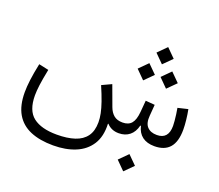

<svg xmlns="http://www.w3.org/2000/svg" viewBox="-146 -893 1528 1342"><g transform="rotate(20 617.5 -222.0)"><path d="M823.8 -620.1 887.8 -556 952.1 -620.1 887.8 -684.3ZM908.9 -469.8 972.9 -405.6 1037.2 -469.8 972.9 -533.9ZM738.7 -469.8 802.7 -405.6 867 -469.8 802.7 -533.9ZM767.9 0Q815.6 0 847.8 -25.9Q880.1 -51.8 892.3 -101.7H897.1Q908.7 -51.6 943.3 -25.8Q977.9 0 1033.1 0Q1108.2 0 1146.3 -43.7Q1184.5 -87.5 1184.5 -178.4Q1184.5 -209.6 1180 -250Q1175.6 -290.5 1168.6 -325.1L1093.7 -307.3Q1097.7 -287 1100.9 -262.2Q1104.1 -237.4 1106.2 -214.9Q1108.3 -192.3 1108.3 -177.8Q1108.3 -79.5 1022.5 -79.5Q975.3 -79.5 950.5 -106.4Q925.6 -133.2 930.7 -189.9L937.2 -272.6L868.5 -278.3L861.1 -192Q855.8 -132.2 833.6 -105.9Q811.4 -79.5 767.4 -79.5Q726.6 -79.5 702.4 -99.7Q678.2 -119.9 665 -155.7L609.2 -307.4L538 -274.2Q564.7 -212.5 580.3 -167.3Q595.9 -122.1 602.8 -87.7Q609.7 -53.3 609.7 -23.7Q609.7 41.8 580.6 81.6Q551.5 121.4 496.5 139.3Q441.6 157.2 364.4 157.2Q248.7 157.2 188.3 110.3Q127.9 63.3 127.9 -49.3Q127.9 -81.6 133.7 -126.8Q139.6 -172 154.8 -247.7L81.9 -263.5Q66.6 -190.5 60 -138.2Q53.4 -85.8 53.4 -45.6Q53.4 53.2 89.9 115.5Q126.4 177.7 196.3 207.2Q266.2 236.8 366.2 236.8Q459.9 236.8 530.9 207.4Q602 178 640.8 117.6Q679.5 57.2 675.4 -35.8L678.3 -38.1Q694.5 -19.7 716.8 -9.9Q739.1 0 767.9 0ZM825.2 175.2 889.2 239.4 953.5 175.2 889.2 111.1Z"/></g></svg>

Font: Estedad VF
Style: Regular
Weight: 100
Designer: Amin Abedi
Version: Version 7.3